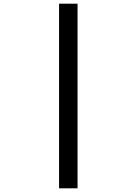

<svg xmlns="http://www.w3.org/2000/svg" viewBox="-20 -820 740 1040"><path d="M300 -800V200H400V-800Z"/></svg>

Font: FT88 Gothique
Style: Regular
Weight: 400
Designer: Ange Degheest & Oriane Charvieux
Foundry: Velvetyne Type Foundry
Version: Version 1.000;FEAKit 1.0